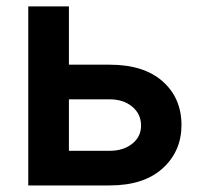

<svg xmlns="http://www.w3.org/2000/svg" viewBox="-20 -565 617 585"><path d="M190 -367.9H313.9Q418 -367.9 475.3 -317.3Q532.7 -266.7 533 -183.9Q532.7 -103.7 475.3 -51.8Q418 0 313.9 0H66.1V-545.5H190ZM190 -262.4V-105.5H313.9Q355.8 -105.5 382.8 -127Q409.8 -148.4 409.8 -182.2Q409.8 -217.7 382.8 -240.1Q355.8 -262.4 313.9 -262.4Z"/></svg>

Font: Inter UI Semi Bold
Style: Regular
Weight: 600
Designer: Rasmus Andersson
Foundry: rsms
Version: 3.2;8d6f07862